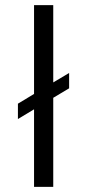

<svg xmlns="http://www.w3.org/2000/svg" viewBox="-20 -730 340 750"><path d="M113 -363V-710H188V-408L250 -445V-385L188 -348V0H113V-303L50 -265V-325Z"/></svg>

Font: MedMera Sans
Style: Regular
Weight: 400
Designer: Kasper Nordkvist
Foundry: UNCUT.wtf
Version: Version 1.300